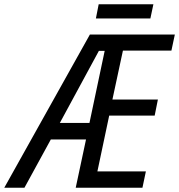

<svg xmlns="http://www.w3.org/2000/svg" viewBox="-83 -875 835 895"><path d="M-63 0 336 -714H732L716 -639H490L441 -411H653L638 -336H426L371 -76H597L581 0H270L318 -225H154L31 0ZM196 -302H334L405 -638H378ZM364 -789 377 -855H632L618 -789Z"/></svg>

Font: Noto Sans UI SemiCondensed
Style: Italic
Weight: 400
Width: 4
Italic angle: -12°
Designer: Monotype Design Team
Foundry: Monotype Imaging Inc.
Version: Version 1.901